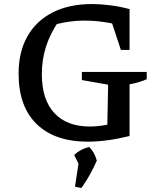

<svg xmlns="http://www.w3.org/2000/svg" viewBox="-20 -692 779 950"><path d="M415 9Q251 9 161.5 -78Q72 -165 72 -327Q72 -435 115.5 -512Q159 -589 240.5 -630.5Q322 -672 435 -672Q476 -672 524 -666Q572 -660 621 -647L588 -563Q542 -576 494.5 -583Q447 -590 398 -590Q347 -590 296 -580.5Q245 -571 197 -552L271 -588Q230 -529 208.5 -464Q187 -399 187 -325Q187 -199 249 -132.5Q311 -66 424 -66Q461 -66 502.5 -73.5Q544 -81 591 -96L621 -19Q564 -5 512 2Q460 9 415 9ZM510 -19 515 -273 385 -296V-336H706V-300Q688 -292 666.5 -285.5Q645 -279 621 -275V-19ZM578 -445 511 -648 621 -647V-445ZM351 232 372 94 459 103Q444 137 425.5 170.5Q407 204 383 238ZM382 145 347 75Q364 59 382.5 49.5Q401 40 421 35Q435 49 444 65Q453 81 459 103Z"/></svg>

Font: Piazzolla Thin SemiBold
Style: Regular
Weight: 600
Version: Version 2.005